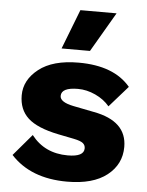

<svg xmlns="http://www.w3.org/2000/svg" viewBox="-53 -781 639 835"><g transform="rotate(5 266.5 -364.0)"><path d="M264 -738H422L321 -565H197ZM271 10Q112 10 25 -85L105 -179Q163 -104 264 -104Q335 -104 335 -141Q335 -155 324.5 -163.5Q314 -172 285 -178L215 -192Q122 -211 82 -248Q42 -285 42 -347Q42 -414 103 -462Q164 -510 277 -510Q431 -510 503 -424L422 -332Q398 -361 360 -378.5Q322 -396 284 -396Q211 -396 211 -359Q211 -332 270 -320L361 -302Q506 -275 506 -162Q506 -86 445 -38Q384 10 271 10Z"/></g></svg>

Font: Elaine Sans
Style: Bold
Weight: 700
Designer: Wei Huang
Foundry: Wei Huang
Version: Version 2.001;December 24, 2019;FontCreator 12.0.0.2547 64-b